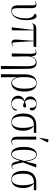

<svg xmlns="http://www.w3.org/2000/svg" viewBox="1542 -2386 1082 4207"><g transform="rotate(90 2083.5 -283.0)"><path d="M218 10Q151 10 124.5 -24.5Q98 -59 98 -128V-445Q98 -487 91 -506Q84 -525 63 -525Q52 -525 39.5 -520Q27 -515 11 -503L6 -511Q22 -524 40.5 -531.5Q59 -539 80 -539Q129 -539 144 -510.5Q159 -482 159 -434V-137Q159 -61 172.5 -31.5Q186 -2 230 -2Q279 -2 313.5 -42.5Q348 -83 365.5 -153Q383 -223 383 -310Q383 -372 368.5 -411Q354 -450 331 -470.5Q308 -491 282 -497Q283 -521 296.5 -532.5Q310 -544 327 -544Q361 -544 382 -514.5Q403 -485 412.5 -433Q422 -381 422 -314Q422 -222 397.5 -148.5Q373 -75 327.5 -32.5Q282 10 218 10Z M579 0 638 -477H591Q561 -477 543.5 -474.5Q526 -472 515 -464Q504 -456 493 -441L487 -444Q499 -474 512 -494.5Q525 -515 548 -525.5Q571 -536 611 -536H1010L1002 -477H883L906 -81Q908 -37 916 -22.5Q924 -8 942 -8Q963 -8 992 -36L998 -28Q977 -9 959 -1.5Q941 6 922 6Q837 6 848 -104L874 -477H647L645 0Z M1426 238 1432 -353Q1431 -438 1410 -482Q1389 -526 1336 -526Q1275 -526 1245 -471Q1215 -416 1216 -319L1220 0H1152L1159 -412Q1157 -474 1148.5 -499.5Q1140 -525 1119 -525Q1110 -525 1096.5 -520Q1083 -515 1067 -503L1062 -511Q1079 -524 1097 -531.5Q1115 -539 1136 -539Q1177 -539 1194 -514Q1211 -489 1215 -429H1218Q1235 -493 1271 -518.5Q1307 -544 1352 -544Q1423 -544 1455 -498.5Q1487 -453 1488 -355L1494 238Z M1606 238 1609 -83V-285Q1609 -408 1657.5 -476Q1706 -544 1803 -544Q1892 -544 1939 -477Q1986 -410 1986 -277Q1986 -176 1961 -112.5Q1936 -49 1893.5 -19.5Q1851 10 1798 10Q1771 10 1746.5 -1.5Q1722 -13 1702.5 -42.5Q1683 -72 1672 -125H1670L1674 238ZM1790 -4Q1845 -4 1884 -69Q1923 -134 1923 -274Q1923 -404 1896 -469Q1869 -534 1800 -534Q1729 -534 1699.5 -470.5Q1670 -407 1670 -284V-184Q1687 -86 1717 -45Q1747 -4 1790 -4Z M2248 10Q2167 10 2123 -30.5Q2079 -71 2079 -136Q2079 -193 2109.5 -227.5Q2140 -262 2188 -278V-281Q2145 -294 2119.5 -325.5Q2094 -357 2094 -405Q2094 -471 2141 -507.5Q2188 -544 2258 -544Q2308 -544 2339.5 -529Q2371 -514 2385.5 -490.5Q2400 -467 2400 -442Q2400 -419 2387.5 -406Q2375 -393 2345 -393Q2345 -466 2326 -500Q2307 -534 2254 -534Q2209 -534 2182.5 -501.5Q2156 -469 2156 -408Q2156 -358 2174 -328Q2192 -298 2210 -288Q2279 -312 2319 -316Q2326 -311 2331 -303Q2336 -295 2336 -283Q2336 -268 2324.5 -257.5Q2313 -247 2296 -247Q2279 -247 2259.5 -254Q2240 -261 2210 -276Q2184 -260 2162.5 -227.5Q2141 -195 2141 -139Q2141 -74 2172 -37Q2203 0 2259 0Q2309 0 2341 -28Q2373 -56 2384 -120Q2403 -113 2403 -89Q2403 -67 2387 -44Q2371 -21 2336.5 -5.5Q2302 10 2248 10Z M2654 10Q2564 10 2516 -59.5Q2468 -129 2468 -251Q2468 -400 2536.5 -468Q2605 -536 2722 -536H2896L2889 -483H2746Q2793 -444 2819 -386Q2845 -328 2845 -245Q2845 -171 2824 -113.5Q2803 -56 2760.5 -23Q2718 10 2654 10ZM2655 0Q2716 0 2749.5 -60Q2783 -120 2783 -244Q2783 -323 2769 -387.5Q2755 -452 2736 -483H2705Q2654 -483 2614.5 -460Q2575 -437 2552.5 -386Q2530 -335 2530 -250Q2530 -125 2560 -62.5Q2590 0 2655 0Z M3076 10Q3028 10 3002 -18.5Q2976 -47 2976 -112L2974 -536H3040L3037 -110Q3037 -64 3047.5 -34Q3058 -4 3092 -4Q3106 -4 3119 -10.5Q3132 -17 3146 -27L3151 -19Q3137 -7 3118 1.5Q3099 10 3076 10ZM3010 -606 3001 -609 3029 -776Q3033 -805 3055.5 -804Q3078 -803 3099 -785V-775Z M3351 10Q3309 10 3275 -16Q3241 -42 3220.5 -101Q3200 -160 3200 -259Q3200 -399 3243.5 -472.5Q3287 -546 3366 -546Q3405 -546 3434.5 -524.5Q3464 -503 3485 -452.5Q3506 -402 3520 -315H3524L3576 -536H3651L3540 -247Q3556 -167 3567.5 -119.5Q3579 -72 3588 -48Q3597 -24 3606.5 -16Q3616 -8 3629 -8Q3642 -8 3656.5 -15.5Q3671 -23 3680 -30L3685 -22Q3672 -12 3654.5 -3Q3637 6 3612 6Q3583 6 3564.5 -8Q3546 -22 3533 -61Q3520 -100 3506 -175H3503Q3488 -124 3469.5 -82Q3451 -40 3423 -15Q3395 10 3351 10ZM3359 -4Q3399 -4 3425 -39Q3451 -74 3470 -135.5Q3489 -197 3508 -276Q3496 -371 3477.5 -427.5Q3459 -484 3433.5 -508Q3408 -532 3374 -532Q3317 -532 3290 -467.5Q3263 -403 3263 -267Q3263 -131 3286.5 -67.5Q3310 -4 3359 -4Z M3910 10Q3820 10 3772 -59.5Q3724 -129 3724 -251Q3724 -400 3792.5 -468Q3861 -536 3978 -536H4152L4145 -483H4002Q4049 -444 4075 -386Q4101 -328 4101 -245Q4101 -171 4080 -113.5Q4059 -56 4016.5 -23Q3974 10 3910 10ZM3911 0Q3972 0 4005.5 -60Q4039 -120 4039 -244Q4039 -323 4025 -387.5Q4011 -452 3992 -483H3961Q3910 -483 3870.5 -460Q3831 -437 3808.5 -386Q3786 -335 3786 -250Q3786 -125 3816 -62.5Q3846 0 3911 0Z"/></g></svg>

Font: Noto Serif Display Condensed Light
Style: Regular
Weight: 300
Width: 3
Designer: Monotype Design Team
Foundry: Monotype Imaging Inc.
Version: Version 2.009